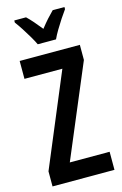

<svg xmlns="http://www.w3.org/2000/svg" viewBox="-139 -997 674 1057"><g transform="rotate(-15 198.0 -468.5)"><path d="M376 0H23V-86L243 -612H27V-714H370V-628L149 -103H376ZM342 -925Q328 -906 310.5 -879.5Q293 -853 277 -826Q261 -799 251 -777H147Q137 -798 121.5 -824.5Q106 -851 88.5 -878Q71 -905 56 -925V-937H123Q140 -921 159.5 -898.5Q179 -876 199 -851Q221 -879 238 -898Q255 -917 275 -937H342Z"/></g></svg>

Font: Noto Sans Display ExtraCondensed SemiBold
Style: Regular
Weight: 600
Width: 2
Designer: Monotype Design Team
Foundry: Monotype Imaging Inc.
Version: Version 2.003